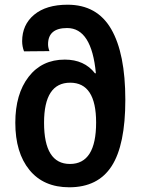

<svg xmlns="http://www.w3.org/2000/svg" viewBox="-20 -785 600 815"><path d="M274 10Q396 10 454 -80Q512 -170 512 -361Q512 -558 452 -661.5Q392 -765 267 -765Q176 -765 125 -722.5Q74 -680 74 -610Q74 -588 82 -567L190 -568Q184 -583 184 -597Q184 -666 265 -666Q369 -666 387 -474H383Q338 -532 255 -532Q158 -532 101.5 -459Q45 -386 45 -264Q45 -137 105 -63.5Q165 10 274 10ZM277 -89Q167 -89 167 -264Q167 -434 278 -434Q388 -434 388 -265Q388 -89 277 -89Z"/></svg>

Font: Noto Sans Georgian SemiCondensed Semi
Style: Regular
Weight: 600
Width: 4
Designer: Monotype Design Team
Foundry: Monotype Imaging Inc.
Version: Version 1.901